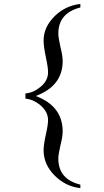

<svg xmlns="http://www.w3.org/2000/svg" viewBox="-20 -743 537 987"><path d="M393.1 224.1Q317.4 215.8 261.2 159.7Q204.1 102.5 204.1 29.3Q204.1 1 215.8 -51.8Q221.7 -77.6 224.4 -95.9Q227.1 -114.3 227.1 -125Q227.1 -168.9 187 -202.6Q169.9 -216.8 151.1 -225.3Q132.3 -233.9 110.8 -235.8V-262.7Q151.9 -266.1 187 -295.4Q227.1 -327.6 227.1 -371.6Q227.1 -382.8 224.4 -402.1Q221.7 -421.4 215.8 -448.7Q204.1 -504.4 204.1 -534.7Q204.1 -605 263.2 -662.1Q318.4 -714.4 393.1 -722.7V-704.6Q279.8 -675.8 279.8 -570.3Q279.8 -558.1 283 -540.8Q286.1 -523.4 291 -500Q296.9 -477.1 299.6 -459.2Q302.2 -441.4 302.2 -429.2Q302.2 -300.8 163.6 -249.5Q302.2 -197.8 302.2 -66.9Q302.2 -41.5 291 2.9Q286.1 25.4 283 42.5Q279.8 59.6 279.8 71.8Q279.8 178.7 393.1 206.1Z"/></svg>

Font: Nuosu SIL
Style: Regular
Weight: 400
Designer: Peter Constable, Alex Kotlar, Peter Martin
Foundry: SIL International
Version: Version 2.300